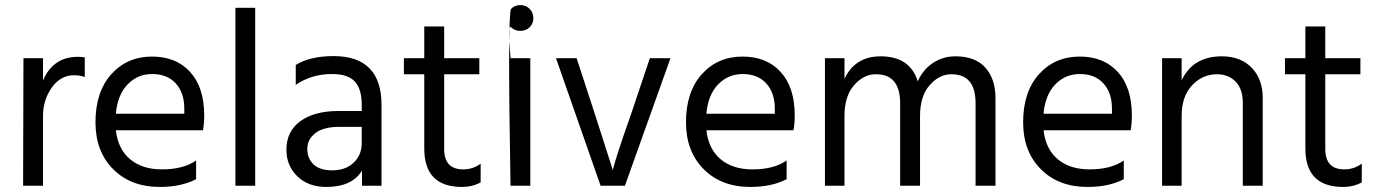

<svg xmlns="http://www.w3.org/2000/svg" viewBox="-20 -738 5473 763"><path d="M150.9 -506.8H73.2L71.8 0H150.9V-276.9Q150.9 -340.8 185.8 -389.9Q220.7 -439 273.9 -439Q295.9 -439 316.9 -432.1V-509.8Q307.1 -512.2 289.1 -512.2Q190.9 -512.2 150.9 -418Z M712.4 -286.1H440.4Q447.3 -361.8 487.3 -402.8Q527.3 -443.8 584.5 -443.8Q644.5 -443.8 678.5 -406.5Q712.4 -369.1 712.4 -306.2ZM759.3 -100.1Q708.5 -64.9 623.5 -64.9Q545.4 -64.9 497.3 -105Q449.2 -145 440.4 -220.2H786.6Q791.5 -246.6 791.5 -278.8Q791.5 -391.1 735.6 -452.1Q679.7 -513.2 584.5 -513.2Q485.4 -513.2 422.4 -443.1Q359.4 -373 359.4 -252Q359.4 -136.2 429.7 -65.7Q500 4.9 615.2 4.9Q700.2 4.9 759.3 -25.9Z M915.5 0H994.1V-707H915.5Z M1417.5 -233.9V-168.9Q1417.5 -122.1 1385.5 -91.6Q1353.5 -61 1299.3 -61Q1251.5 -61 1226.3 -84.5Q1201.2 -107.9 1201.2 -146Q1201.2 -184.1 1233.2 -209Q1265.1 -233.9 1329.1 -233.9ZM1155.3 -400.9Q1218.3 -443.8 1299.3 -443.8Q1363.3 -443.8 1390.4 -413.6Q1417.5 -383.3 1417.5 -323.2V-296.9H1325.2Q1229.5 -296.9 1173.8 -256.6Q1118.2 -216.3 1118.2 -143.1Q1118.2 -79.1 1161.9 -37.1Q1205.6 4.9 1276.4 4.9Q1379.4 4.9 1418.5 -60.1V0H1496.1V-320.8Q1496.1 -515.1 1305.2 -515.1Q1212.4 -515.1 1155.3 -480Z M1745.1 -442.9H1884.8V-506.8H1745.1V-632.8H1666V-506.8H1585V-442.9H1666V-147.9Q1666 4.9 1815.9 4.9Q1856.9 4.9 1890.1 -13.2V-87.9Q1859.9 -64.9 1820.8 -64.9Q1745.1 -64.9 1745.1 -146Z M2008.8 0H2087.4V-506.8H2008.8ZM2008.8 0H2087.4V-506.8H2008.8Q1996.6 -644 2011.2 -629.6Q2025.9 -615.2 2047.9 -615.2Q2069.8 -615.2 2084.7 -629.6Q2099.6 -644 2099.6 -666Q2099.6 -688 2084.7 -702.9Q2069.8 -717.8 2047.9 -717.8Q2025.9 -717.8 2011.2 -702.9Q1996.6 -688 2008.8 0Z M2366.7 0H2463.4L2644.5 -506.8H2562.5L2490.7 -293Q2424.3 -105 2415.5 -62L2341.3 -293L2271.5 -506.8H2189.5Z M3059.1 -286.1H2787.1Q2793.9 -361.8 2834 -402.8Q2874 -443.8 2931.2 -443.8Q2991.2 -443.8 3025.1 -406.5Q3059.1 -369.1 3059.1 -306.2ZM3106 -100.1Q3055.2 -64.9 2970.2 -64.9Q2892.1 -64.9 2844 -105Q2795.9 -145 2787.1 -220.2H3133.3Q3138.2 -246.6 3138.2 -278.8Q3138.2 -391.1 3082.3 -452.1Q3026.4 -513.2 2931.2 -513.2Q2832 -513.2 2769 -443.1Q2706.1 -373 2706.1 -252Q2706.1 -136.2 2776.4 -65.7Q2846.7 4.9 2961.9 4.9Q3046.9 4.9 3106 -25.9Z M3335.9 -506.8H3258.3V0H3335.9V-276.9Q3335.9 -356 3374 -399.4Q3412.1 -442.9 3460 -442.9Q3557.1 -443.4 3557.1 -328.1V0H3636.2V-276.9Q3636.2 -356 3674.3 -399.4Q3712.4 -442.9 3760.3 -442.9Q3856.9 -443.4 3856.9 -328.1V0H3936V-348.1Q3936 -423.8 3896 -469Q3856 -514.2 3776.9 -514.2Q3728 -514.2 3688.5 -488.5Q3648.9 -462.9 3627 -415Q3596.2 -514.2 3479 -514.2Q3377.9 -513.7 3335.9 -424.8Z M4398.9 -286.1H4127Q4133.8 -361.8 4173.8 -402.8Q4213.9 -443.8 4271 -443.8Q4331.1 -443.8 4365 -406.5Q4398.9 -369.1 4398.9 -306.2ZM4445.8 -100.1Q4395 -64.9 4310.1 -64.9Q4231.9 -64.9 4183.8 -105Q4135.7 -145 4127 -220.2H4473.1Q4478 -246.6 4478 -278.8Q4478 -391.1 4422.1 -452.1Q4366.2 -513.2 4271 -513.2Q4171.9 -513.2 4108.9 -443.1Q4045.9 -373 4045.9 -252Q4045.9 -136.2 4116.2 -65.7Q4186.5 4.9 4301.8 4.9Q4386.7 4.9 4445.8 -25.9Z M4675.8 -506.8H4598.1V0H4675.8V-276.9Q4675.8 -355 4717.3 -398.9Q4758.8 -442.9 4815.9 -442.9Q4861.8 -442.9 4890.4 -413.6Q4918.9 -384.3 4918.9 -328.1V0H4998V-349.1Q4998 -423.8 4954.1 -469Q4910.2 -514.2 4835.9 -514.2Q4720.7 -514.2 4675.8 -418.9Z M5246.6 -442.9H5386.2V-506.8H5246.6V-632.8H5167.5V-506.8H5086.4V-442.9H5167.5V-147.9Q5167.5 4.9 5317.4 4.9Q5358.4 4.9 5391.6 -13.2V-87.9Q5361.3 -64.9 5322.3 -64.9Q5246.6 -64.9 5246.6 -146Z"/></svg>

Font: FAU Chimera
Style: Regular
Weight: 400
Version: Version 1.002;hotconv 1.0.117;makeotfexe 2.5.65602